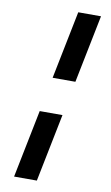

<svg xmlns="http://www.w3.org/2000/svg" viewBox="-98 -810 578 997"><g transform="rotate(10 191.0 -311.0)"><path d="M279 -402H159L231 -760H351ZM171 138H51L123 -220H243Z"/></g></svg>

Font: IBM Plex Sans Condensed
Style: Bold Italic
Weight: 700
Width: 3
Italic angle: -11.31°
Designer: Mike Abbink, Paul van der Laan, Pieter van Rosmalen
Foundry: Bold Monday
Version: Version 3.201